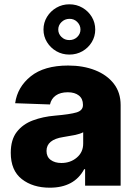

<svg xmlns="http://www.w3.org/2000/svg" viewBox="-20 -854 626 883"><path d="M208.8 9.2Q130.7 9.2 80.1 -30.5Q29.5 -70.3 29.5 -151.3Q29.5 -211.6 57.2 -247.3Q84.9 -283 131 -300.2Q177.2 -317.5 232.2 -322.1Q302.2 -328.1 331.9 -337Q361.5 -345.9 361.5 -370.7V-372.5Q361.5 -399.9 342.7 -414.8Q323.9 -429.7 291.9 -429.7Q257.5 -429.7 236.5 -414.8Q215.6 -399.9 209.9 -373.6L49.7 -379.3Q60 -453.8 121.6 -503.2Q183.2 -552.6 293.3 -552.6Q362.9 -552.6 417.4 -531.1Q471.9 -509.6 503.4 -469.1Q534.8 -428.6 534.8 -370.7V0H371.4V-76H367.2Q321.7 9.2 208.8 9.2ZM262.4 -104.4Q304 -104.4 333.3 -129.3Q362.6 -154.1 362.6 -193.9V-245.7Q348 -237.9 321.6 -232.6Q295.1 -227.3 271 -223.7Q193.9 -212 193.9 -159.8Q193.9 -132.8 213.1 -118.6Q232.2 -104.4 262.4 -104.4ZM299 -603Q266.3 -603 239.3 -618.4Q212.4 -633.9 196.2 -660.2Q180 -686.4 180 -718Q180 -750 196.2 -776.5Q212.4 -802.9 239.3 -818.5Q266.3 -834.2 299 -834.2Q332 -834.2 359 -818.5Q386 -802.9 402 -776.5Q418 -750 418 -718Q418 -686.4 402 -660.2Q386 -633.9 359 -618.4Q332 -603 299 -603ZM299 -669.7Q320.7 -669.7 335.4 -684.1Q350.1 -698.5 350.1 -718Q350.1 -737.9 335.4 -752.8Q320.7 -767.8 299 -767.4Q277.7 -767 262.8 -752.5Q247.9 -737.9 247.9 -718Q247.9 -698.5 262.8 -683.9Q277.7 -669.4 299 -669.7Z"/></svg>

Font: Inter UI Extra Bold
Style: Regular
Weight: 800
Designer: Rasmus Andersson
Foundry: rsms
Version: 3.2;8d6f07862